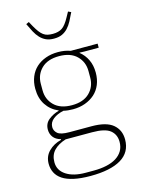

<svg xmlns="http://www.w3.org/2000/svg" viewBox="-137 -807 810 1097"><g transform="rotate(-15 268.0 -258.5)"><path d="M259 212Q202 212 161 203Q120 194 94.5 177Q69 160 57 136Q45 112 45 83Q45 39 74.5 9.5Q104 -20 149 -31V-35Q120 -43 105.5 -62Q91 -81 91 -107Q91 -143 118 -164.5Q145 -186 179 -195V-197Q134 -216 108 -255.5Q82 -295 82 -351Q82 -390 95 -421.5Q108 -453 131.5 -474.5Q155 -496 188 -508Q221 -520 261 -520Q301 -520 334 -508H493V-484H408L380 -485V-483Q408 -461 424 -427.5Q440 -394 440 -351Q440 -312 427 -280.5Q414 -249 390 -227.5Q366 -206 333 -194Q300 -182 261 -182Q230 -182 205 -188Q167 -180 143 -161Q119 -142 119 -114Q119 -92 137 -76.5Q155 -61 206 -61H337Q424 -61 463.5 -28Q503 5 503 61Q503 137 440 174.5Q377 212 259 212ZM261 -206Q329 -206 365.5 -242Q402 -278 402 -332V-370Q402 -424 365.5 -460Q329 -496 261 -496Q193 -496 156.5 -460Q120 -424 120 -370V-332Q120 -278 156.5 -242Q193 -206 261 -206ZM79 83Q79 131 121.5 159Q164 187 236 187H285Q326 187 360 179.5Q394 172 418 157Q442 142 455.5 119.5Q469 97 469 66Q469 23 438.5 -2Q408 -27 331 -27H175Q130 -13 104.5 13.5Q79 40 79 83ZM261 -600Q233 -600 213.5 -609Q194 -618 179 -634Q164 -650 152 -672.5Q140 -695 128 -721L145 -729L161 -700Q173 -679 183.5 -665Q194 -651 205.5 -642.5Q217 -634 230.5 -631Q244 -628 261 -628Q295 -628 316.5 -642.5Q338 -657 361 -700L377 -729L394 -721Q382 -695 370 -672.5Q358 -650 343 -634Q328 -618 308.5 -609Q289 -600 261 -600Z"/></g></svg>

Font: IBM Plex Serif ExtLt
Style: Regular
Weight: 200
Designer: Mike Abbink, Paul van der Laan, Pieter van Rosmalen
Foundry: Bold Monday
Version: Version 3.001